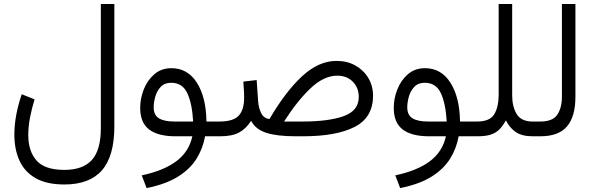

<svg xmlns="http://www.w3.org/2000/svg" viewBox="-20 -685 2991 965"><path d="M554.7 -49.3Q554.7 99.6 492.4 170.9Q430.2 242.2 303.7 242.2Q214.4 242.2 158.9 210.4Q103.5 178.7 77.9 122.3Q52.2 65.9 52.2 -8.3Q52.2 -57.6 62 -109.4Q71.8 -161.1 89.4 -211.4L153.8 -185.5Q140.1 -141.6 131.1 -95.2Q122.1 -48.8 122.1 -5.4Q122.1 74.7 163.6 121.8Q205.1 168.9 303.7 168.9Q396.5 168.9 441.7 119.1Q486.8 69.3 486.8 -40.5V-665H554.7Z M841.3 -342.3Q923.3 -342.3 969.7 -269Q1016.1 -195.8 1017.6 -74.2H1083.5V0H1010.7Q1000 60.5 968 112.3Q936 164.1 875.2 202.4Q814.5 240.7 716.8 260.3L692.4 196.3Q801.8 173.3 865.7 125.7Q929.7 78.1 946.8 0H862.3Q773.9 0 729.2 -34.4Q684.6 -68.8 684.6 -142.6Q684.6 -189.9 702.6 -235.8Q720.7 -281.7 755.9 -312Q791 -342.3 841.3 -342.3ZM857.4 -74.2H950.7Q945.8 -164.1 921.4 -216.6Q897 -269 840.3 -269Q807.1 -269 787.8 -248.5Q768.6 -228 760.5 -199.2Q752.4 -170.4 752.4 -145.5Q752.4 -106.9 778.6 -90.6Q804.7 -74.2 857.4 -74.2Z M1334.5 -86.9Q1414.6 -224.1 1498 -301.5Q1581.5 -378.9 1671.4 -378.9Q1725.1 -378.9 1766.4 -355.7Q1807.6 -332.5 1831.3 -292.7Q1855 -252.9 1855 -203.1Q1854.5 -94.2 1762.5 -47.1Q1670.4 0 1502 0H1467.8Q1371.6 0 1317.9 -17.6Q1264.2 -35.2 1242.2 -77.6Q1216.3 -37.6 1181.2 -18.8Q1146 0 1086.4 0H1064L1064.5 -74.2H1086.9Q1155.3 -75.2 1181.2 -105.2Q1207 -135.3 1207 -193.8Q1207 -215.8 1205.6 -234.4Q1204.1 -252.9 1203.1 -274.9L1270 -282.7L1277.3 -176.3Q1280.3 -139.6 1293.7 -114.5Q1307.1 -89.4 1334.5 -86.9ZM1675.3 -304.7Q1607.4 -304.7 1540 -240.5Q1472.7 -176.3 1407.7 -74.2H1500Q1631.3 -74.2 1707.3 -101.3Q1783.2 -128.4 1783.2 -197.8Q1783.2 -244.1 1753.2 -274.4Q1723.1 -304.7 1675.3 -304.7Z M2115.7 -342.3Q2197.8 -342.3 2244.1 -269Q2290.5 -195.8 2292 -74.2H2357.9V0H2285.2Q2274.4 60.5 2242.4 112.3Q2210.4 164.1 2149.7 202.4Q2088.9 240.7 1991.2 260.3L1966.8 196.3Q2076.2 173.3 2140.1 125.7Q2204.1 78.1 2221.2 0H2136.7Q2048.3 0 2003.7 -34.4Q1959 -68.8 1959 -142.6Q1959 -189.9 1977.1 -235.8Q1995.1 -281.7 2030.3 -312Q2065.4 -342.3 2115.7 -342.3ZM2131.8 -74.2H2225.1Q2220.2 -164.1 2195.8 -216.6Q2171.4 -269 2114.7 -269Q2081.5 -269 2062.3 -248.5Q2043 -228 2034.9 -199.2Q2026.9 -170.4 2026.9 -145.5Q2026.9 -106.9 2053 -90.6Q2079.1 -74.2 2131.8 -74.2Z M2486.3 -206.1V-665H2554.2V-205.1Q2554.2 -149.4 2576.9 -111.8Q2599.6 -74.2 2656.7 -74.2H2675.8V0H2657.2Q2602.5 0 2571.3 -22Q2540 -43.9 2522.9 -80.1Q2507.8 -53.2 2490.7 -35.4Q2473.6 -17.6 2447.5 -8.8Q2421.4 0 2378.4 0H2338.4V-74.2H2377.9Q2441.9 -74.2 2463.9 -110.6Q2485.8 -147 2486.3 -206.1Z M2656.2 -74.2H2695.8Q2758.3 -74.2 2781.2 -108.9Q2804.2 -143.6 2804.2 -197.8V-665H2872.1V-198.2Q2872.1 -100.1 2830.1 -50Q2788.1 0 2695.3 0H2656.2Z"/></svg>

Font: Vazirmatn FD NL Light
Style: Regular
Weight: 300
Designer: Saber Rastikerdar
Foundry: Saber Rastikerdar
Version: Version 33.003